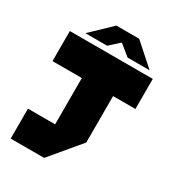

<svg xmlns="http://www.w3.org/2000/svg" viewBox="-209 -1013 1039 1139"><g transform="rotate(30 310.0 -444.0)"><path d="M228 -202V-519L398 -725H442V-202ZM42 3V-202H442V-201L271 3ZM27 -519V-725H398L228 -519ZM442 -519V-725H595V-519ZM402 -760 275 -864 406 -891 552 -761V-760ZM114 -760V-761L250 -891H406L262 -760Z"/></g></svg>

Font: Foldit ExtraBold
Style: Regular
Weight: 800
Version: Version 1.003